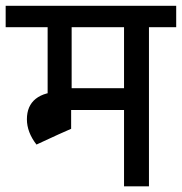

<svg xmlns="http://www.w3.org/2000/svg" viewBox="-45 -658 642 678"><path d="M-25 -562V-637.5H358.2V-562ZM123.2 -302.2V-630H208V-302.2ZM153.5 -179.8V-319.8H206.2V-203.2ZM158.5 -269.5V-346.5H412V-269.5ZM50 -236.8Q50 -284.2 81.2 -309.1Q112.5 -334 171.5 -334V-279.8Q146.8 -279.8 134.4 -268.2Q122 -256.8 122 -236.8ZM83.8 -147.5Q50 -191.2 50 -236.8H122Q122 -215.5 149 -181.2ZM83.8 -147.5 104 -293.5H171.5V-188ZM393 0V-626.2H481V0ZM297 -562V-637.5H577.2V-562Z"/></svg>

Font: Akshar Light
Style: Regular
Weight: 300
Designer: Tall Chai
Foundry: Tall Chai
Version: Version 1.100